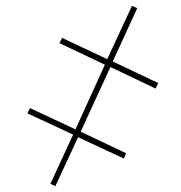

<svg xmlns="http://www.w3.org/2000/svg" viewBox="-20 -645 621 659"><path d="M170 -6 248 -174 405 -101 413 -119 257 -193 359 -415 514 -341 523 -360 367 -434 451 -617 433 -625 348 -442 193 -515 184 -497 340 -423 239 -201 83 -274 74 -256 231 -183 153 -14Z"/></svg>

Font: Noto Serif Display SemiCondensed ExtraBold
Style: Italic
Weight: 800
Width: 4
Italic angle: -12°
Designer: Monotype Design Team
Foundry: Monotype Imaging Inc.
Version: Version 2.009